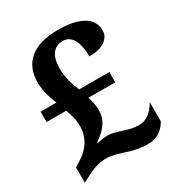

<svg xmlns="http://www.w3.org/2000/svg" viewBox="-176 -841 910 978"><g transform="rotate(-30 279.5 -352.5)"><path d="M270 -347.2Q273.4 -335.9 276.1 -326.4Q278.8 -316.9 280.8 -307.4Q282.7 -297.9 283.9 -287.8Q285.2 -277.8 285.2 -265.1Q285.2 -186.5 194.8 -127.9L198.2 -123Q201.2 -124 207.3 -125.5Q213.4 -127 221.4 -128.4Q229.5 -129.9 238.8 -130.9Q248 -131.8 256.8 -131.8Q267.1 -131.8 276.4 -130.6Q285.6 -129.4 295.7 -126.7Q305.7 -124 317.6 -120.4Q329.6 -116.7 345.2 -111.8Q367.2 -105 385 -101.1Q402.8 -97.2 424.8 -97.2Q459 -97.2 484.6 -117.4Q510.3 -137.7 529.8 -170.9V-59.1Q510.3 -24.4 481.9 -7.3Q453.6 9.8 414.1 9.8Q398.9 9.8 382.6 7.8Q366.2 5.9 350.6 2.9Q335 0 320.6 -3.9Q306.2 -7.8 294.9 -12.2Q270.5 -20.5 243.4 -27.3Q216.3 -34.2 195.8 -34.2Q178.7 -34.2 163.8 -32Q148.9 -29.8 135.3 -25.9Q121.6 -22 108.6 -16.4Q95.7 -10.7 82 -3.9L38.1 19V-70.8L69.8 -90.8Q85.4 -100.6 101.6 -114.3Q117.7 -127.9 130.9 -146.7Q144 -165.5 152.6 -189.7Q161.1 -213.9 161.1 -244.1Q161.1 -272.9 155 -296.6Q148.9 -320.3 139.2 -346.2H23.9V-407.2H117.2Q111.8 -419.4 106.2 -435.1Q100.6 -450.7 95.7 -468.3Q90.8 -485.8 87.9 -504.9Q85 -523.9 85 -543Q85 -630.9 142.1 -677.5Q199.2 -724.1 307.1 -724.1Q360.8 -724.1 398.4 -715.1Q436 -706.1 459.7 -690.4Q483.4 -674.8 494.1 -653.6Q504.9 -632.3 504.9 -607.9Q504.9 -572.8 473.1 -549.8Q441.4 -526.9 379.9 -526.9Q379.9 -549.8 376.5 -574Q373 -598.1 364.3 -617.9Q355.5 -637.7 339.8 -650.4Q324.2 -663.1 299.8 -663.1Q262.2 -663.1 240 -634.5Q217.8 -606 217.8 -546.9Q217.8 -526.4 220.9 -506.6Q224.1 -486.8 228.8 -468.8Q233.4 -450.7 239.3 -435.1Q245.1 -419.4 251 -407.2H428.2V-346.2Z"/></g></svg>

Font: Sahl Naskh
Style: Bold
Weight: 700
Designer: Pascal Zoghbi
Version: Version 1.001